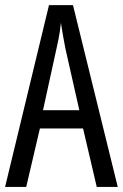

<svg xmlns="http://www.w3.org/2000/svg" viewBox="-20 -734 482 754"><path d="M359.9 0 306.2 -229.5H136.7L83 0H0L172.4 -713.9H266.6L442.4 0ZM291.5 -301.3 236.8 -543.5Q233.4 -561.5 230.2 -578.9Q227.1 -596.2 224.4 -612.5Q221.7 -628.9 219.2 -644.5Q217.8 -628.9 215.3 -612.3Q212.9 -595.7 209.5 -578.9Q206.1 -562 202.1 -544.4L148.9 -301.3Z"/></svg>

Font: Open Sans Condensed
Style: Regular
Weight: 400
Width: 3
Designer: Monotype Design Team
Foundry: Monotype Imaging Inc.
Version: Version 3.000